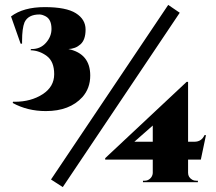

<svg xmlns="http://www.w3.org/2000/svg" viewBox="-20 -743 879 783"><path d="M666 -723 713 -691 236 20 188 -11ZM259 -543Q348 -524 348 -435Q348 -383 316 -347Q264 -290 167 -290Q92 -290 32 -323L33 -328Q36 -328 40 -328Q106 -328 153.5 -358.5Q201 -389 201 -440.5Q201 -492 171 -514.5Q141 -537 105 -538L106 -543Q108 -543 110 -543Q145 -543 167.5 -568.5Q190 -594 190 -625Q190 -663 167 -676Q152 -684 141 -684Q95 -684 80 -652Q70 -627 70 -576Q70 -571 70 -565H64L25 -676Q75 -714 162.5 -714Q250 -714 289.5 -689Q329 -664 329 -622.5Q329 -581 308.5 -562.5Q288 -544 259 -543ZM747 -92V-38Q747 -20 764 -10Q771 -6 780 -6H787V0H563V-6H570Q583 -6 592.5 -15Q602 -24 603 -37V-92H409V-98L741 -409H747V-165H773Q802 -165 814 -192H820L799 -92ZM603 -165V-231L528 -165Z"/></svg>

Font: Cinzel Decorative Black
Style: Regular
Weight: 900
Designer: Natanael Gama
Version: Version 1.002;PS 001.002;hotconv 1.0.56;makeotf.lib2.0.21325